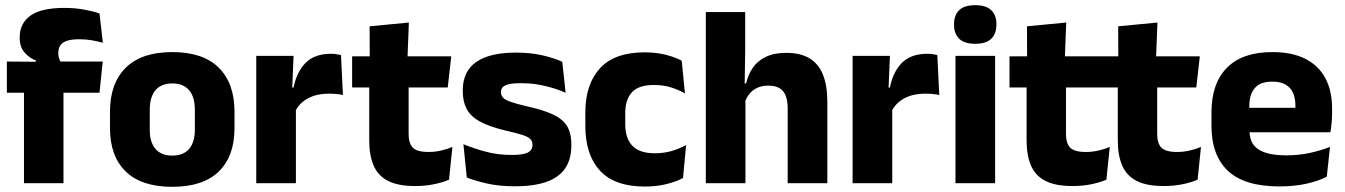

<svg xmlns="http://www.w3.org/2000/svg" viewBox="-20 -707 5192 741"><path d="M228 -676.5Q268.5 -676.5 303.2 -670.2Q338 -664 364 -655L377 -542Q357 -547.5 334.5 -551.5Q312 -555.5 285.5 -555.5Q254 -555.5 236.2 -548.8Q218.5 -542 211.8 -530.2Q205 -518.5 205 -502V-501Q205 -489 208.8 -479.5Q212.5 -470 217.5 -461.5L118.5 -458V-473.5Q92.5 -483.5 74.2 -505Q56 -526.5 56 -561V-563.5Q56 -617 97.8 -646.8Q139.5 -676.5 228 -676.5ZM72.5 0V-426.5H225V0ZM6.5 -349V-469.5L138.5 -468.5L196.5 -469.5H376.5L364 -349Z M645 14Q526 14 465.2 -45.2Q404.5 -104.5 404.5 -212V-276.5Q404.5 -385.5 465.5 -445.8Q526.5 -506 645 -506Q763.5 -506 824.2 -445.8Q885 -385.5 885 -276.5V-212Q885 -104.5 824.5 -45.2Q764 14 645 14ZM645 -106.5Q687.5 -106.5 709.8 -132.2Q732 -158 732 -205.5V-283Q732 -333 709.8 -359Q687.5 -385 645 -385Q602.5 -385 580.2 -359Q558 -333 558 -283V-205.5Q558 -158 580.2 -132.2Q602.5 -106.5 645 -106.5Z M1119 -276 1077 -369H1113Q1125 -430 1159.8 -464.8Q1194.5 -499.5 1258 -499.5Q1269 -499.5 1278.2 -498Q1287.5 -496.5 1296 -494.5L1303.5 -340Q1293 -343 1279 -344.2Q1265 -345.5 1250.5 -345.5Q1201.5 -345.5 1168 -327.2Q1134.5 -309 1119 -276ZM969 0V-491.5H1113L1106.5 -334.5L1122 -332.5V0Z M1582 11Q1516.5 11 1477.8 -8.8Q1439 -28.5 1422 -68Q1405 -107.5 1405 -165.5V-440H1557V-190Q1557 -154 1573.2 -137.2Q1589.5 -120.5 1634 -120.5Q1658.5 -120.5 1682.5 -126Q1706.5 -131.5 1726 -140L1713 -13.5Q1687.5 -2.5 1654.2 4.2Q1621 11 1582 11ZM1339 -369.5V-489.5H1721.5L1708 -369.5ZM1407 -478.5 1406.5 -605.5 1558 -620 1552.5 -478.5Z M1967.5 12Q1909 12 1862 1.8Q1815 -8.5 1781.5 -22L1768.5 -150.5Q1807 -134.5 1853.8 -121.8Q1900.5 -109 1955 -109Q1998.5 -109 2016.8 -118.2Q2035 -127.5 2035 -147V-149Q2035 -162.5 2025.8 -171.2Q2016.5 -180 1993.8 -187Q1971 -194 1930 -203.5Q1868.5 -218 1832.5 -237.8Q1796.5 -257.5 1781.2 -286.2Q1766 -315 1766 -354.5V-358.5Q1766 -431.5 1818 -467.8Q1870 -504 1971 -504Q2028 -504 2073.5 -493.5Q2119 -483 2150 -468.5L2163 -349Q2127 -365 2082.8 -375.5Q2038.5 -386 1990 -386Q1960.5 -386 1943.8 -382Q1927 -378 1920.2 -370.5Q1913.5 -363 1913.5 -352V-350.5Q1913.5 -338.5 1921.5 -330Q1929.5 -321.5 1950.8 -314Q1972 -306.5 2012 -297Q2074 -283.5 2112 -266.2Q2150 -249 2167.5 -221.8Q2185 -194.5 2185 -149.5V-145Q2185 -65.5 2131.5 -26.8Q2078 12 1967.5 12Z M2469 13Q2352 13 2295.5 -48.5Q2239 -110 2239 -221.5V-272.5Q2239 -382 2295.5 -443.5Q2352 -505 2468.5 -505Q2498.5 -505 2524.5 -500.8Q2550.5 -496.5 2572.5 -489Q2594.5 -481.5 2611 -473L2623.5 -346.5Q2599 -360.5 2569.5 -369.8Q2540 -379 2503 -379Q2445 -379 2419 -351Q2393 -323 2393 -270V-227.5Q2393 -173.5 2420.5 -144.5Q2448 -115.5 2506.5 -115.5Q2543 -115.5 2572.2 -124.2Q2601.5 -133 2628 -147L2616 -20Q2590 -6 2552 3.5Q2514 13 2469 13Z M3020 0V-289Q3020 -316 3013 -335.8Q3006 -355.5 2989.8 -366Q2973.5 -376.5 2944.5 -376.5Q2921 -376.5 2903 -368.2Q2885 -360 2873.2 -345.8Q2861.5 -331.5 2855 -313.5L2824 -385H2859.5Q2867 -418.5 2885 -445Q2903 -471.5 2934.8 -487.2Q2966.5 -503 3014.5 -503Q3069.5 -503 3104.5 -481.8Q3139.5 -460.5 3156.2 -418.5Q3173 -376.5 3173 -313.5V0ZM2704 0V-660.5H2856V-513.5L2853.5 -351.5L2857 -339.5V0Z M3420.5 -276 3378.5 -369H3414.5Q3426.5 -430 3461.2 -464.8Q3496 -499.5 3559.5 -499.5Q3570.5 -499.5 3579.8 -498Q3589 -496.5 3597.5 -494.5L3605 -340Q3594.5 -343 3580.5 -344.2Q3566.5 -345.5 3552 -345.5Q3503 -345.5 3469.5 -327.2Q3436 -309 3420.5 -276ZM3270.5 0V-491.5H3414.5L3408 -334.5L3423.5 -332.5V0Z M3667.5 0V-491.5H3820.5V0ZM3744 -538Q3701 -538 3681.5 -557.8Q3662 -577.5 3662 -611V-614.5Q3662 -648 3681.5 -667.5Q3701 -687 3744 -687Q3786 -687 3805.8 -667.5Q3825.5 -648 3825.5 -614.5V-611Q3825.5 -577 3805.8 -557.5Q3786 -538 3744 -538Z M4119 11Q4053.5 11 4014.8 -8.8Q3976 -28.5 3959 -68Q3942 -107.5 3942 -165.5V-440H4094V-190Q4094 -154 4110.2 -137.2Q4126.5 -120.5 4171 -120.5Q4195.5 -120.5 4219.5 -126Q4243.5 -131.5 4263 -140L4250 -13.5Q4224.5 -2.5 4191.2 4.2Q4158 11 4119 11ZM3876 -369.5V-489.5H4258.5L4245 -369.5ZM3944 -478.5 3943.5 -605.5 4095 -620 4089.5 -478.5Z M4471 11Q4405.5 11 4366.8 -8.8Q4328 -28.5 4311 -68Q4294 -107.5 4294 -165.5V-440H4446V-190Q4446 -154 4462.2 -137.2Q4478.5 -120.5 4523 -120.5Q4547.5 -120.5 4571.5 -126Q4595.5 -131.5 4615 -140L4602 -13.5Q4576.5 -2.5 4543.2 4.2Q4510 11 4471 11ZM4228 -369.5V-489.5H4610.5L4597 -369.5ZM4296 -478.5 4295.5 -605.5 4447 -620 4441.5 -478.5Z M4917.5 12.5Q4783.5 12.5 4719.5 -47.2Q4655.5 -107 4655.5 -221.5V-272.5Q4655.5 -385.5 4715.5 -445.8Q4775.5 -506 4890 -506Q4967 -506 5018.2 -479.8Q5069.5 -453.5 5095.2 -405Q5121 -356.5 5121 -288.5V-272Q5121 -253 5119.2 -233.2Q5117.5 -213.5 5114.5 -196.5H4976.5Q4978.5 -225.5 4979 -251.2Q4979.5 -277 4979.5 -298Q4979.5 -328.5 4970 -349.2Q4960.5 -370 4940.8 -381Q4921 -392 4890 -392Q4844 -392 4822.8 -367.2Q4801.5 -342.5 4801.5 -297V-252L4802.5 -235.5V-200.5Q4802.5 -181.5 4808.8 -164.5Q4815 -147.5 4830.8 -134.8Q4846.5 -122 4874.2 -114.8Q4902 -107.5 4945 -107.5Q4990.5 -107.5 5032.5 -116.2Q5074.5 -125 5113 -140L5100.5 -25Q5066.5 -7.5 5020 2.5Q4973.5 12.5 4917.5 12.5ZM4736.5 -196.5V-291H5083.5V-196.5Z"/></svg>

Font: Anek Gurmukhi Medium
Style: Bold
Weight: 700
Version: Version 1.003